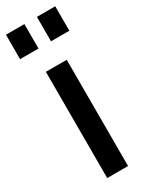

<svg xmlns="http://www.w3.org/2000/svg" viewBox="-213 -819 665 857"><g transform="rotate(-30 119.0 -390.0)"><path d="M63 0V-547.5H170.5V0ZM-8.5 -654V-780H86.5V-654ZM151 -654V-780H245.5V-654Z"/></g></svg>

Font: Mohave Light SemiBold
Style: Regular
Weight: 600
Version: Version 2.003